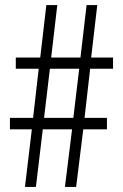

<svg xmlns="http://www.w3.org/2000/svg" viewBox="-20 -734 482 754"><path d="M334 -464 312 -271H400V-226H307L279 0H235L263 -226H148L121 0H78L105 -226H19V-271H110L132 -464H42V-508H138L162 -714H205L181 -508H296L320 -714H362L338 -508H424V-464ZM153 -271H268L291 -464H176Z"/></svg>

Font: Noto Sans Hebrew ExtraCondensed Light
Style: Regular
Weight: 300
Width: 2
Designer: Monotype Design Team
Foundry: Monotype Imaging Inc.
Version: Version 2.004; ttfautohint (v1.8.4.7-5d5b)